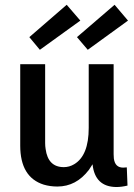

<svg xmlns="http://www.w3.org/2000/svg" viewBox="-20 -750 547 783"><path d="M454.1 12.7Q475.6 12.7 500 6.8L497.1 -67.4Q490.2 -66.4 482.4 -66.4Q449.2 -66.4 444.3 -103.5Q443.4 -111.3 443.4 -121.1V-488.3H341.8V-228.5Q341.8 -115.2 282.2 -80.1Q262.7 -68.4 240.2 -68.4Q175.8 -68.4 166 -142.6Q164.1 -154.3 164.1 -167V-488.3H62.5V-156.2Q62.5 -27.3 158.2 2.9Q184.6 10.7 213.9 10.7Q291 10.7 342.8 -57.6Q350.6 -69.3 357.4 -80.1Q367.2 11.7 454.1 12.7ZM307.6 -666 252 -730.5 99.6 -598.6 142.6 -546.9ZM502 -666 447.3 -730.5 293.9 -598.6 337.9 -546.9Z"/></svg>

Font: Yaldevi Colombo SemiBold
Style: Regular
Weight: 600
Designer: Sol Matas, Denzil Rajitha, Kosala Senevirathne and Pathum Egodawatta
Foundry: Mooniak
Version: Version 1.020 ; ttfautohint (v1.6)